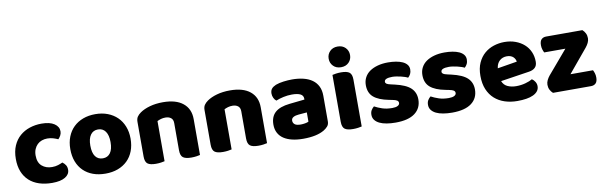

<svg xmlns="http://www.w3.org/2000/svg" viewBox="-48 -1169 5167 1644"><g transform="rotate(-10 2535.5 -347.0)"><path d="M326 -367Q301 -367 278.5 -359Q256 -351 239.5 -335Q223 -319 213 -295.5Q203 -272 203 -241Q203 -179 238 -149Q273 -119 325 -119Q355 -119 378 -126.5Q401 -134 418 -142Q437 -128 446.5 -112Q456 -96 456 -73Q456 -33 416.5 -9Q377 15 304 15Q241 15 190.5 -1.5Q140 -18 104.5 -50.5Q69 -83 50 -130.5Q31 -178 31 -241Q31 -307 52.5 -356Q74 -405 111 -437Q148 -469 196.5 -485Q245 -501 299 -501Q371 -501 410 -475Q449 -449 449 -408Q449 -389 440 -372.5Q431 -356 419 -344Q402 -352 378 -359.5Q354 -367 326 -367Z M1029 -243Q1029 -183 1010.5 -135Q992 -87 957.5 -53.5Q923 -20 875 -2Q827 16 767 16Q707 16 659 -1.5Q611 -19 576.5 -52.5Q542 -86 523.5 -134Q505 -182 505 -243Q505 -302 524 -350Q543 -398 577.5 -431.5Q612 -465 660 -483Q708 -501 767 -501Q826 -501 874 -482.5Q922 -464 956.5 -430.5Q991 -397 1010 -349Q1029 -301 1029 -243ZM767 -368Q725 -368 702 -335.5Q679 -303 679 -243Q679 -180 702 -148.5Q725 -117 767 -117Q809 -117 832 -149Q855 -181 855 -243Q855 -303 832 -335.5Q809 -368 767 -368Z M1590 -1Q1579 2 1558.5 5Q1538 8 1514 8Q1464 8 1442 -8.5Q1420 -25 1420 -72V-308Q1420 -339 1401.5 -353.5Q1383 -368 1353 -368Q1333 -368 1315.5 -363Q1298 -358 1282 -350V-1Q1271 2 1250.5 5Q1230 8 1206 8Q1156 8 1134 -8.5Q1112 -25 1112 -72V-373Q1112 -400 1123.5 -417Q1135 -434 1155 -448Q1189 -472 1240.5 -486.5Q1292 -501 1355 -501Q1468 -501 1529 -451.5Q1590 -402 1590 -313Z M2173 -1Q2162 2 2141.5 5Q2121 8 2097 8Q2047 8 2025 -8.5Q2003 -25 2003 -72V-308Q2003 -339 1984.5 -353.5Q1966 -368 1936 -368Q1916 -368 1898.5 -363Q1881 -358 1865 -350V-1Q1854 2 1833.5 5Q1813 8 1789 8Q1739 8 1717 -8.5Q1695 -25 1695 -72V-373Q1695 -400 1706.5 -417Q1718 -434 1738 -448Q1772 -472 1823.5 -486.5Q1875 -501 1938 -501Q2051 -501 2112 -451.5Q2173 -402 2173 -313Z M2486 -108Q2503 -108 2523.5 -111.5Q2544 -115 2554 -121V-201L2482 -195Q2454 -193 2436 -183Q2418 -173 2418 -153Q2418 -133 2433.5 -120.5Q2449 -108 2486 -108ZM2478 -501Q2532 -501 2576.5 -490Q2621 -479 2652.5 -456.5Q2684 -434 2701 -399.5Q2718 -365 2718 -318V-94Q2718 -68 2703.5 -51.5Q2689 -35 2669 -23Q2604 16 2486 16Q2433 16 2390.5 6Q2348 -4 2317.5 -24Q2287 -44 2270.5 -75Q2254 -106 2254 -147Q2254 -216 2295 -253Q2336 -290 2422 -299L2553 -313V-320Q2553 -349 2527.5 -361.5Q2502 -374 2454 -374Q2417 -374 2380.5 -366Q2344 -358 2315 -346Q2302 -355 2293 -373.5Q2284 -392 2284 -412Q2284 -438 2296.5 -453.5Q2309 -469 2335 -480Q2364 -491 2403.5 -496Q2443 -501 2478 -501Z M2826 -479Q2837 -482 2857.5 -485Q2878 -488 2902 -488Q2952 -488 2974 -471.5Q2996 -455 2996 -408V-1Q2985 2 2964.5 5Q2944 8 2920 8Q2870 8 2848 -8.5Q2826 -25 2826 -72ZM2818 -621Q2818 -659 2843.5 -685Q2869 -711 2911 -711Q2953 -711 2978.5 -685Q3004 -659 3004 -621Q3004 -583 2978.5 -557Q2953 -531 2911 -531Q2869 -531 2843.5 -557Q2818 -583 2818 -621Z M3514 -145Q3514 -69 3457 -26Q3400 17 3289 17Q3247 17 3211 11Q3175 5 3149.5 -7.5Q3124 -20 3109.5 -39Q3095 -58 3095 -84Q3095 -108 3105 -124.5Q3115 -141 3129 -152Q3158 -136 3195.5 -123.5Q3233 -111 3282 -111Q3313 -111 3329.5 -120Q3346 -129 3346 -144Q3346 -158 3334 -166Q3322 -174 3294 -179L3264 -185Q3177 -202 3134.5 -238.5Q3092 -275 3092 -343Q3092 -380 3108 -410Q3124 -440 3153 -460Q3182 -480 3222.5 -491Q3263 -502 3312 -502Q3349 -502 3381.5 -496.5Q3414 -491 3438 -480Q3462 -469 3476 -451.5Q3490 -434 3490 -410Q3490 -387 3481.5 -370.5Q3473 -354 3460 -343Q3452 -348 3436 -353.5Q3420 -359 3401 -363.5Q3382 -368 3362.5 -371Q3343 -374 3327 -374Q3294 -374 3276 -366.5Q3258 -359 3258 -343Q3258 -332 3268 -325Q3278 -318 3306 -312L3337 -305Q3433 -283 3473.5 -244.5Q3514 -206 3514 -145Z M4006 -145Q4006 -69 3949 -26Q3892 17 3781 17Q3739 17 3703 11Q3667 5 3641.5 -7.5Q3616 -20 3601.5 -39Q3587 -58 3587 -84Q3587 -108 3597 -124.5Q3607 -141 3621 -152Q3650 -136 3687.5 -123.5Q3725 -111 3774 -111Q3805 -111 3821.5 -120Q3838 -129 3838 -144Q3838 -158 3826 -166Q3814 -174 3786 -179L3756 -185Q3669 -202 3626.5 -238.5Q3584 -275 3584 -343Q3584 -380 3600 -410Q3616 -440 3645 -460Q3674 -480 3714.5 -491Q3755 -502 3804 -502Q3841 -502 3873.5 -496.5Q3906 -491 3930 -480Q3954 -469 3968 -451.5Q3982 -434 3982 -410Q3982 -387 3973.5 -370.5Q3965 -354 3952 -343Q3944 -348 3928 -353.5Q3912 -359 3893 -363.5Q3874 -368 3854.5 -371Q3835 -374 3819 -374Q3786 -374 3768 -366.5Q3750 -359 3750 -343Q3750 -332 3760 -325Q3770 -318 3798 -312L3829 -305Q3925 -283 3965.5 -244.5Q4006 -206 4006 -145Z M4239 -176Q4253 -140 4286 -125.5Q4319 -111 4360 -111Q4402 -111 4440 -121.5Q4478 -132 4501 -146Q4517 -136 4528 -118Q4539 -100 4539 -80Q4539 -55 4525 -37Q4511 -19 4485.5 -7Q4460 5 4425 10.5Q4390 16 4348 16Q4289 16 4238.5 -0.5Q4188 -17 4151 -50Q4114 -83 4093 -133Q4072 -183 4072 -250Q4072 -316 4093.5 -363.5Q4115 -411 4150.5 -441.5Q4186 -472 4231 -486.5Q4276 -501 4323 -501Q4376 -501 4419.5 -485Q4463 -469 4494.5 -441Q4526 -413 4543 -374Q4560 -335 4560 -289Q4560 -255 4541 -237Q4522 -219 4488 -214ZM4324 -377Q4286 -377 4260.5 -354Q4235 -331 4230 -289L4400 -317Q4399 -327 4394 -337.5Q4389 -348 4380 -357Q4371 -366 4357 -371.5Q4343 -377 4324 -377Z M5000 -485Q5016 -471 5025.5 -452Q5035 -433 5035 -409Q5035 -389 5025.5 -369.5Q5016 -350 5002 -333L4834 -131H5030Q5036 -120 5041.5 -103Q5047 -86 5047 -66Q5047 -31 5031.5 -15.5Q5016 0 4990 0H4659Q4643 -14 4633.5 -33Q4624 -52 4624 -76Q4624 -96 4633.5 -115.5Q4643 -135 4657 -152L4829 -354H4645Q4639 -365 4633.5 -382Q4628 -399 4628 -419Q4628 -454 4643.5 -469.5Q4659 -485 4685 -485H5000Z"/></g></svg>

Font: Baloo 2 ExtraBold
Style: Regular
Weight: 800
Designer: Sarang Kulkarni and Ek Type
Foundry: Ek Type
Version: Version 1.640;hotconv 1.0.111;makeotfexe 2.5.65597; ttfautoh